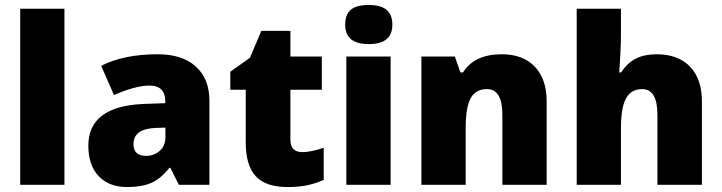

<svg xmlns="http://www.w3.org/2000/svg" viewBox="-20 -743 2902 772"><path d="M239.1 -707.8V0H61.2V-707.8Z M822 0H699.2L664.8 -68.3H661.3Q626.4 -24.3 588.2 -7.6Q550.1 9.1 491.4 9.1Q418.1 9.1 376.6 -34.9Q335.2 -78.9 335.2 -157.2Q335.2 -316 558.1 -325.1L644.6 -328.1V-335.2Q644.6 -398.9 581.4 -398.9Q525.8 -398.9 438.3 -361L386.8 -478.3Q477.2 -524.8 614.3 -524.8Q713.3 -524.8 767.7 -475.2Q822 -425.7 822 -338.2ZM516.7 -163.8Q516.7 -116.3 567.2 -116.3Q599.6 -116.3 622.3 -136.5Q645.1 -156.7 645.1 -190.1V-230L604.1 -228.5Q516.7 -224.5 516.7 -163.8Z M1147.6 -181.5Q1147.6 -131.4 1195.7 -131.4Q1231 -131.4 1281.6 -149.1V-19.7Q1248.7 -5.1 1215.1 2Q1181.5 9.1 1137 9.1Q1048.5 9.1 1008.3 -34.4Q968.1 -77.9 968.1 -169.9V-382.2H906V-454.5L984.8 -510.6L1030.8 -618.8H1147.6V-515.7H1274V-382.2H1147.6Z M1550.6 -515.7V0H1372.6V-515.7ZM1557.6 -643.6Q1557.6 -565.7 1462.8 -565.7Q1368 -565.7 1368 -643.6Q1368 -684.5 1390.5 -703.7Q1413 -723 1462.3 -723Q1511.6 -723 1534.6 -703.2Q1557.6 -683.5 1557.6 -643.6Z M2178 0H2000V-281.1Q2000 -384.7 1937.8 -384.7Q1893.3 -384.7 1872.9 -349.1Q1852.4 -313.4 1852.4 -225.5V0H1674.4V-515.7H1808.9L1831.1 -452H1841.8Q1887.3 -524.8 1997.5 -524.8Q2082.9 -524.8 2130.4 -475Q2178 -425.2 2178 -335.2Z M2802.3 0H2623.4V-281.1Q2623.4 -384.7 2562.2 -384.7Q2517.7 -384.7 2497.2 -347.6Q2476.7 -310.4 2476.7 -226.5V0H2298.8V-707.8H2476.7V-607.2Q2476.7 -542.5 2469.7 -452H2477.8Q2503 -490.9 2537.4 -507.8Q2571.8 -524.8 2619.8 -524.8Q2706.8 -524.8 2754.6 -475Q2802.3 -425.2 2802.3 -335.2Z"/></svg>

Font: Khula ExtraBold
Style: Regular
Weight: 800
Designer: Erin McLaughlin, Steve Matteson
Version: Version 1.002;PS 1.0;hotconv 1.0.72;makeotf.lib2.5.5900; ttf